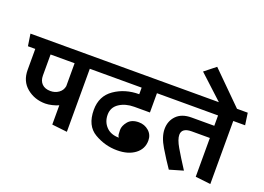

<svg xmlns="http://www.w3.org/2000/svg" viewBox="-144 -1308 2298 1674"><g transform="rotate(20 1005.0 -471.5)"><path d="M439 0V-179Q417 -168 381.5 -159.5Q346 -151 318 -151Q218 -151 146 -210.5Q74 -270 74 -374V-569H6L-11 -680H674L691 -569H580V16ZM216 -374Q216 -325 244 -297Q272 -269 323 -269Q366 -269 399 -292.5Q432 -316 439 -356V-569H216Z M1045 18Q933 18 834 -40Q735 -98 735 -245Q735 -373 832.5 -440.5Q930 -508 1061 -508V-569H686L669 -680H1314L1330 -569H1203V-390H1058Q977 -390 920 -352.5Q863 -315 863 -246Q863 -180 905.5 -135.5Q948 -91 1023 -91Q1014 -101 1012 -117Q1010 -133 1010 -158Q1010 -197 1043 -237Q1076 -277 1142 -277Q1196 -277 1235 -243Q1274 -209 1274 -155Q1274 -77 1211 -29.5Q1148 18 1045 18Z M1770 0V-360H1602Q1556 -360 1533 -343.5Q1510 -327 1510 -295Q1510 -253 1549.5 -185Q1589 -117 1655 -15L1528 22Q1477 -52 1424.5 -139.5Q1372 -227 1372 -299Q1372 -374 1420.5 -423.5Q1469 -473 1559 -473H1770V-569H1324L1307 -680H2005L2021 -569H1911V16Z M1976 -610H1813L1516 -884L1618 -965Z"/></g></svg>

Font: Palanquin Dark
Style: Regular
Weight: 400
Designer: Pria Ravichandran
Version: Version 1.001